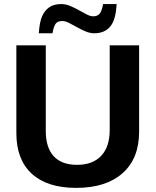

<svg xmlns="http://www.w3.org/2000/svg" viewBox="-20 -910 762 940"><path d="M353 9.8Q210.9 9.8 135.5 -59.6Q60.1 -128.9 60.1 -257.8V-688H204.1V-269Q204.1 -187.5 242.9 -145.3Q281.7 -103 356.9 -103Q434.1 -103 475.6 -147.2Q517.1 -191.4 517.1 -273.9V-688H661.1V-265.1Q661.1 -134.3 580.3 -62.3Q499.5 9.8 353 9.8ZM441.9 -747.1Q420.4 -747.1 398.7 -756.3Q377 -765.6 356.4 -777.1Q335.9 -788.6 317.6 -797.9Q299.3 -807.1 284.7 -807.1Q264.6 -807.1 254.2 -795.9Q243.7 -784.7 236.8 -747.1H169.9Q173.8 -802.2 185.8 -829.8Q197.8 -857.4 220.2 -873.8Q242.7 -890.1 279.8 -890.1Q301.8 -890.1 323.7 -880.9Q345.7 -871.6 366.2 -860.1Q386.7 -848.6 404.5 -839.4Q422.4 -830.1 436.5 -830.1Q456.1 -830.1 467 -842Q478 -854 484.9 -890.1H550.8Q547.4 -813.5 519.8 -780.3Q492.2 -747.1 441.9 -747.1Z"/></svg>

Font: Liberation Sans
Style: Bold
Weight: 700
Designer: Steve Matteson
Foundry: Ascender Corporation
Version: Version 2.1.5